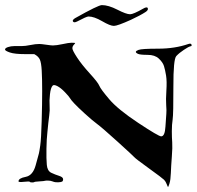

<svg xmlns="http://www.w3.org/2000/svg" viewBox="-52 -710 778 757"><path d="M235.4 -626Q234.9 -627 234.9 -627.9Q234.9 -632.8 244.6 -638.7Q335.4 -689.9 349.6 -689.9Q375.5 -689.9 410.6 -671.9Q445.8 -653.8 460.9 -653.8Q473.6 -653.8 512.2 -675.8Q527.3 -684.6 530.3 -678.2Q531.2 -676.3 531.2 -674.8Q531.2 -668.5 521 -662.1Q501.5 -649.4 463.9 -631.8Q411.1 -607.9 397 -607.9Q382.3 -607.9 350.6 -626.5Q318.8 -645 296.9 -645Q289.1 -645 251.5 -625Q238.8 -618.7 235.4 -626ZM703.6 -530.3Q703.6 -528.3 697.3 -526.9Q690.9 -525.4 672.9 -513.4Q654.8 -501.5 643.1 -489Q631.3 -476.6 631.6 -368.2Q631.8 -259.8 628.7 -239.3Q625.5 -218.8 625.5 -192.9Q625.5 -167 627 -148.4Q628.4 -129.9 625.5 -92.5Q622.6 -55.2 621.6 -27.8Q620.6 -0.5 616.2 13.4Q611.8 27.3 610.6 27.3Q609.4 27.3 605.5 16.6Q601.6 5.9 595 -1Q588.4 -7.8 535.6 -45.9Q482.9 -84 478.3 -89.6Q473.6 -95.2 411.6 -151.4Q349.6 -207.5 331.5 -220.7Q313.5 -233.9 283.4 -261.2Q253.4 -288.6 240.5 -302.5Q227.5 -316.4 223.9 -323Q220.2 -329.6 204.1 -346.4Q188 -363.3 174.3 -370.4Q160.6 -377.4 155.8 -372.6Q147.9 -364.7 145 -338.4Q142.1 -312 143.6 -293.2Q145 -274.4 142.1 -254.9Q139.2 -235.4 138.4 -224.1Q137.7 -212.9 134.8 -188Q131.8 -163.1 131.1 -123.3Q130.4 -83.5 132.6 -59.8Q134.8 -36.1 150.1 -28.8Q165.5 -21.5 181.2 -16.6Q196.8 -11.7 196.8 -3.4Q196.8 3.9 192.6 6.1Q188.5 8.3 176.8 8.8Q165 9.3 156.2 5.6Q147.5 2 136.7 2Q126 2 124.8 2.9Q123.5 3.9 104 5.1Q84.5 6.3 83.3 7.8Q82 9.3 74.5 9.3Q66.9 9.3 65.4 6.8Q64 4.4 42.5 6.8Q21 9.3 21 4.9Q21 -7.3 49.3 -12.7Q77.6 -18.1 88.6 -58.3Q99.6 -98.6 101.3 -104.7Q103 -110.8 106.7 -136.5Q110.4 -162.1 112.3 -232.2Q114.3 -302.2 114.3 -351.1Q114.3 -399.9 112.5 -431.2Q110.8 -462.4 105.2 -475.1Q99.6 -487.8 83 -496.6H47.4Q5.4 -496.6 -13.4 -503.2Q-32.2 -509.8 -32.2 -514.6Q-32.2 -520.5 -20.5 -524.4Q-8.8 -528.3 4.4 -528.3H33.2Q47.9 -528.3 67.9 -532.5Q87.9 -536.6 103 -536.6Q110.4 -536.6 130.1 -533.7Q149.9 -530.8 156.7 -530.8Q169.9 -530.8 194.8 -536.1Q219.7 -541.5 229.5 -541.5Q244.1 -541.5 244.4 -540.3Q244.6 -539.1 239 -533.2Q233.4 -527.3 233.4 -519.5Q233.4 -511.7 251.5 -483.9Q269.5 -456.1 302 -420.4Q334.5 -384.8 339.6 -371.8Q344.7 -358.9 378.7 -318.8Q412.6 -278.8 492.9 -225.6Q573.2 -172.4 583.5 -172.4Q598.1 -172.4 600.3 -210.9Q602.5 -249.5 603.8 -261.5Q605 -273.4 603.3 -294.9Q601.6 -316.4 604 -353Q606.4 -389.6 602.8 -412.1Q599.1 -434.6 594.5 -449.5Q589.8 -464.4 574.2 -479Q558.6 -493.7 529.8 -493.7Q501 -493.7 492.2 -497.6Q474.1 -505.9 494.1 -513.2Q506.3 -518.1 571.8 -518.1Q637.2 -518.1 690.9 -536.6Q703.6 -541 703.6 -530.3Z"/></svg>

Font: Eadui
Style: Medium
Weight: 500
Designer: Peter S. Baker
Version: Version 1.1